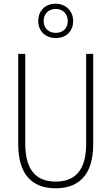

<svg xmlns="http://www.w3.org/2000/svg" viewBox="-20 -1097 600 1034"><path d="M281 -892C335 -892 374 -928 374 -984C374 -1039 333 -1077 279 -1077C226 -1077 186 -1041 186 -984C186 -926 228 -892 281 -892ZM281 -920C239 -920 215 -948 215 -984C215 -1021 240 -1049 280 -1049C318 -1049 345 -1022 345 -984C345 -946 320 -920 281 -920ZM482 -321V-807H444V-322C444 -175 380 -119 280 -119C176 -119 116 -180 116 -324V-807H78V-322C78 -160 150 -83 280 -83C399 -83 482 -149 482 -321Z"/></svg>

Font: Noto Sans Kannada UI Condensed ExtraLight
Style: Regular
Weight: 200
Width: 3
Designer: Jelle Bosma - Monotype Design Team
Foundry: Monotype Imaging Inc.
Version: Version 2.005